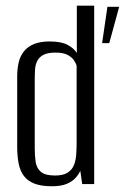

<svg xmlns="http://www.w3.org/2000/svg" viewBox="-20 -650 441 678"><path d="M163.1 7.7Q125.9 7.7 102.1 -1.4Q78.3 -10.5 64.6 -28.4Q51 -46.2 45.8 -72.7Q40.7 -99.1 40.7 -133.3V-379.6Q40.7 -407.3 46.1 -429.9Q51.5 -452.5 64.6 -468.8Q77.7 -485.2 99.8 -494.4Q122 -503.6 155.6 -503.6Q196.3 -503.6 218.6 -491.6Q240.9 -479.7 251.3 -462.8V-630H312.6V0H270.3L263.5 -47Q258.1 -34.3 246.7 -21.7Q235.2 -9 215.5 -0.7Q195.7 7.7 163.1 7.7ZM174.5 -30.2Q203.4 -30.2 219.2 -40.6Q235 -51 241.5 -68Q247.9 -85 249.2 -105.5Q250.6 -125.9 250.6 -145.6V-417.1Q248.5 -426.4 241 -437.3Q233.5 -448.3 218.2 -456.3Q203 -464.3 176.6 -464.3Q148.4 -464.3 133.3 -456.3Q118.2 -448.4 111.4 -434.6Q104.7 -420.8 103.7 -403.9Q102.7 -387 102.7 -368.7V-125Q102.7 -101.1 105.7 -79.2Q108.8 -57.2 123.8 -43.7Q138.9 -30.2 174.5 -30.2ZM340.6 -497.7 359.3 -625.9H400.8L365.8 -497.7Z"/></svg>

Font: Alumni Sans Thin
Style: Regular
Weight: 100
Designer: Robert E. Leuschke
Foundry: Robert E. Leuschke
Version: Version 1.018